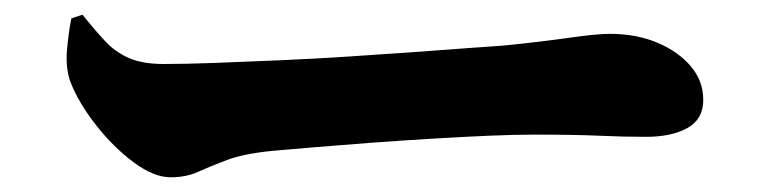

<svg xmlns="http://www.w3.org/2000/svg" viewBox="-20 -500 1040 261"><path d="M212 -259Q189 -259 161.5 -279.5Q134 -300 110.5 -330Q87 -360 76 -388Q69 -407 71 -431Q73 -455 77 -475L92 -480Q109 -459 123 -444Q137 -429 155.5 -421Q174 -413 203 -413Q232 -413 272.5 -414.5Q313 -416 359 -418Q405 -420 451.5 -423Q498 -426 540 -429Q582 -432 614.5 -434.5Q647 -437 664 -438Q714 -443 752.5 -448.5Q791 -454 809 -454Q845 -454 873.5 -442Q902 -430 919 -410Q936 -390 936 -364Q936 -338 914.5 -326Q893 -314 858 -314Q827 -314 794.5 -315.5Q762 -317 705 -317Q680 -317 644.5 -315.5Q609 -314 567.5 -311.5Q526 -309 485.5 -306Q445 -303 409.5 -300Q374 -297 351 -295Q311 -291 288.5 -282.5Q266 -274 249.5 -266.5Q233 -259 212 -259Z"/></svg>

Font: Noto Serif SC ExtraLight Black
Style: Regular
Weight: 900
Version: Version 2.002-H1;hotconv 1.1.0;makeotfexe 2.6.0